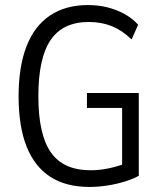

<svg xmlns="http://www.w3.org/2000/svg" viewBox="-20 -734 641 763"><path d="M335 8.9Q242 8.9 179.6 -31.6Q117.1 -72.2 85.5 -152.1Q53.9 -231.9 53.9 -351Q53.9 -469.3 85.4 -550Q116.8 -630.8 178.7 -672.4Q240.5 -713.9 329.5 -713.9Q370.4 -713.9 406.5 -704.9Q442.6 -695.9 473.8 -678.9Q505 -662 529 -635.9L503 -577.2Q465.5 -613.5 424.1 -630.1Q382.8 -646.7 333.1 -646.7Q229.8 -646.7 181.1 -574.9Q132.4 -503.1 132.4 -351.7Q132.4 -199.2 182.3 -128.3Q232.1 -57.4 339.8 -57.4Q376.3 -57.4 413.9 -65.4Q451.5 -73.5 487.6 -87.8L465.3 -54.1V-305.1H325.5V-364.5H531.5V-35.4Q507.7 -22.2 475.2 -12.3Q442.6 -2.3 406.4 3.3Q370.2 8.9 335 8.9Z"/></svg>

Font: Nunito Sans 12pt ExtraLight Condensed
Style: Regular
Weight: 200
Width: 3
Version: Version 3.101;gftools[0.9.27]